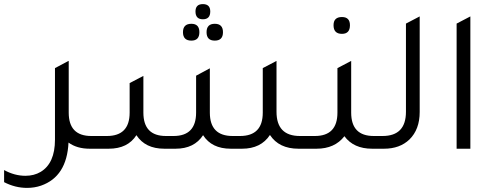

<svg xmlns="http://www.w3.org/2000/svg" viewBox="-113 -725 2403 936"><path d="M332 -62H367V0H324Q262 0 221 -30Q213 136 87 180Q55 191 19 191Q-39 191 -93 163V104Q-42 132 11 132Q53 132 85 113Q155 71 155 -44V-393L221 -428V-427L222 -428V-176Q222 -62 332 -62Z M876 -631Q840 -631 840 -669Q840 -705 876 -705Q912 -705 912 -669Q912 -631 876 -631ZM820 -527Q779 -527 779 -568Q779 -609 820 -609Q859 -609 859 -568Q859 -527 820 -527ZM934 -527Q894 -527 894 -568Q894 -609 934 -609Q974 -609 974 -568Q974 -527 934 -527ZM347 0V-62H408Q519 -62 519 -176V-320L586 -355V-176Q586 -62 696 -62H733Q843 -62 843 -176V-356L910 -392V-176Q910 -62 1021 -62H1057Q1168 -62 1168 -176V-393L1235 -428V-180Q1235 -62 1349 -62H1407V0H1342Q1247 0 1203 -67Q1159 0 1067 0H1012Q919 0 877 -66Q834 0 743 0H688Q595 0 552 -66Q510 0 417 0Z M1554 -560Q1513 -560 1513 -602Q1513 -642 1554 -642Q1593 -642 1593 -602Q1593 -560 1554 -560ZM1709 -62H1744V0H1701Q1611 0 1566 -61Q1519 0 1430 0H1387V-62H1422Q1532 -62 1532 -176V-393L1599 -428V-176Q1599 -62 1709 -62Z M1724 0V-62H1752Q1866 -62 1866 -180V-610L1933 -645V-179Q1933 -94 1883 -45Q1836 0 1759 0Z M2113 0V-610L2180 -645V0Z"/></svg>

Font: Space Grotesk
Style: Regular
Weight: 400
Designer: Florian Karsten
Foundry: Florian Karsten
Version: Version 2.000